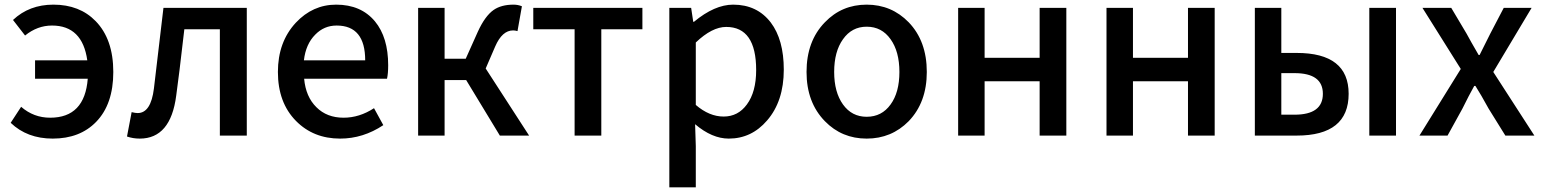

<svg xmlns="http://www.w3.org/2000/svg" viewBox="-20 -584 6645 827"><path d="M36 -498Q106 -564 210 -564Q323 -564 392 -493Q468 -415 468 -274Q468 -135 394 -59Q324 13 207 13Q97 13 26 -55L71 -124Q125 -77 196 -77Q345 -77 358 -245H131V-324H356Q335 -474 204 -474Q141 -474 88 -431Z M527 4 547 -101Q563 -97 573 -97Q630 -97 643 -203L684 -550H1043V0H927V-458H774Q750 -249 739 -172Q715 13 582 13Q553 13 527 4Z M1255 -63Q1177 -142 1177 -274Q1177 -403 1254 -486Q1327 -564 1428 -564Q1535 -564 1595 -492Q1652 -423 1652 -303Q1652 -267 1647 -245H1290Q1297 -167 1343 -122Q1388 -77 1460 -77Q1528 -77 1591 -118L1631 -45Q1544 13 1445 13Q1330 13 1255 -63ZM1553 -324Q1553 -474 1430 -474Q1376 -474 1338 -435Q1297 -394 1289 -324Z M2259 0H2133L1988 -239H1895V0H1781V-550H1895V-331H1986L2038 -447Q2069 -515 2106 -541Q2139 -564 2192 -564Q2211 -564 2228 -557L2209 -450Q2199 -453 2190 -453Q2143 -453 2113 -384L2072 -289Z M2455 -458H2277V-550H2747V-458H2570V0H2455Z M2863 -550H2957L2966 -490H2969Q3058 -564 3138 -564Q3241 -564 3300 -487Q3356 -413 3356 -284Q3356 -148 3284 -65Q3217 13 3119 13Q3047 13 2974 -49L2977 45V223H2863ZM3197 -134Q3237 -188 3237 -282Q3237 -468 3108 -468Q3047 -468 2977 -401V-132Q3035 -82 3097 -82Q3159 -82 3197 -134Z M3533 -62Q3454 -143 3454 -274Q3454 -407 3533 -488Q3606 -564 3713 -564Q3820 -564 3894 -488Q3972 -407 3972 -274Q3972 -143 3894 -62Q3820 13 3713 13Q3606 13 3533 -62ZM3816 -134Q3854 -186 3854 -274Q3854 -362 3816 -415Q3778 -469 3713 -469Q3649 -469 3611 -415Q3573 -362 3573 -274Q3573 -187 3611 -134Q3649 -81 3713 -81Q3778 -81 3816 -134Z M4107 -550H4221V-335H4458V-550H4573V0H4458V-234H4221V0H4107Z M4746 -550H4860V-335H5097V-550H5212V0H5097V-234H4860V0H4746Z M5385 -550H5499V-356H5565Q5789 -356 5789 -180Q5789 0 5565 0H5385ZM5556 -90Q5678 -90 5678 -180Q5678 -269 5556 -269H5499V-90ZM5878 -550H5993V0H5878Z M6272 -287 6107 -550H6231L6297 -439Q6313 -409 6349 -347H6353L6399 -439L6457 -550H6577L6412 -274L6589 0H6464L6392 -116Q6358 -178 6335 -214H6330Q6307 -173 6279 -116L6215 0H6094Z"/></svg>

Font: Noto Sans S Chinese Medium
Style: Regular
Weight: 500
Designer: Ryoko NISHIZUKA  (kana & ideographs); Paul D. Hunt (Latin, Greek & Cyrillic); Wenlong ZHANG  (bopomofo); Sandoll Communi
Foundry: Adobe Systems Incorporated
Version: Version 1.000;PS 1;hotconv 1.0.78;makeotf.lib2.5.61930